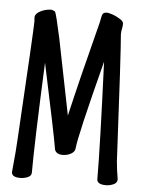

<svg xmlns="http://www.w3.org/2000/svg" viewBox="-53 -759 605 814"><g transform="rotate(5 250.0 -352.0)"><path d="M64 13Q27 13 27 -9Q37 -111 39 -159Q66 -619 66 -653Q65 -661 65 -675Q69 -689 90 -699Q111 -709 135 -709Q148 -705 150 -701Q156 -689 177 -592L242 -268Q278 -424 342 -672Q345 -685 348 -701Q351 -717 368 -717Q378 -717 394.5 -711Q411 -705 426 -695.5Q441 -686 441 -676Q441 -665 438.5 -655Q436 -645 436 -630Q443 -553 466 -93Q469 -57 476 -17Q476 -2 460.5 5Q445 12 428 12Q390 12 390 -11Q390 -143 375 -509Q291 -184 287 -133Q286 -118 270 -109Q254 -100 235 -100Q201 -100 199 -128Q190 -183 126 -483Q111 -139 111 -12Q110 1 94.5 7Q79 13 64 13Z"/></g></svg>

Font: LXGW WenKai Mono TC
Style: Bold
Weight: 700
Designer: LXGW / Fontworks Inc.
Foundry: LXGW / Fontworks Inc.
Version: Version 1.330